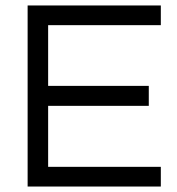

<svg xmlns="http://www.w3.org/2000/svg" viewBox="-20 -682 648 702"><path d="M81 0V-662H568V-590H156V-368H524V-295H156V-72H568V0Z"/></svg>

Font: Questrial
Style: Regular
Weight: 400
Designer: Joe Prince, Laura Meseguer
Foundry: Joe Prince, Laura Meseguer
Version: Version 2.000; ttfautohint (v1.8.3)